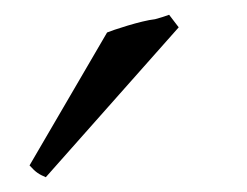

<svg xmlns="http://www.w3.org/2000/svg" viewBox="-20 -758 335 260"><path d="M42 -518 222 -721 209 -738C204 -736 197 -734 190 -732C171 -730 132 -717 125 -714L20 -534C29 -524 33 -522 42 -518Z"/></svg>

Font: Temporarium
Style: Italic
Weight: 400
Italic angle: -7°
Version: Version 1.1